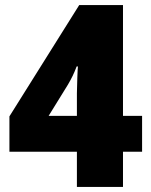

<svg xmlns="http://www.w3.org/2000/svg" viewBox="-20 -734 593 754"><path d="M538 -138V-279H463V-714H291L17 -277V-138H282V0H463V-138ZM282 -368V-279H171L247 -402C261 -426 270 -444 281 -473H286C285 -470 282 -391 282 -368Z"/></svg>

Font: Noto Sans Georgian SemiCondensed Black
Style: Regular
Weight: 900
Width: 4
Designer: Monotype Design Team, Akaki Razmadze
Foundry: Google LLC
Version: Version 2.005